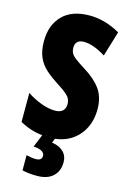

<svg xmlns="http://www.w3.org/2000/svg" viewBox="-142 -791 737 1098"><g transform="rotate(15 227.0 -242.0)"><path d="M429 -217Q429 -151 401.5 -99.5Q374 -48 324 -19Q274 10 205 10Q159 10 116.5 0Q74 -10 28 -35V-207Q70 -179 114 -163Q158 -147 195 -147Q227 -147 241.5 -162Q256 -177 256 -200Q256 -216 250.5 -229.5Q245 -243 226.5 -259.5Q208 -276 169 -300Q127 -327 96.5 -354.5Q66 -382 49 -420Q32 -458 32 -515Q32 -610 87.5 -667Q143 -724 249 -724Q338 -724 429 -673L384 -524Q310 -570 256 -570Q228 -570 216 -557Q204 -544 204 -524Q204 -505 210.5 -491.5Q217 -478 237 -462.5Q257 -447 297 -422Q362 -382 395.5 -335Q429 -288 429 -217ZM320 126Q320 178 287 209Q254 240 192 240Q143 240 105 231V141Q122 145 135.5 147Q149 149 160 149Q197 149 197 121Q197 104 179.5 94Q162 84 131 83L165 0H241L227 34Q271 40 295.5 64Q320 88 320 126Z"/></g></svg>

Font: Noto Sans Tamil ExtraCondensed Black
Style: Regular
Weight: 900
Width: 2
Designer: Jelle Bosma - Monotype Design Team
Foundry: Monotype Imaging Inc.
Version: Version 2.004; ttfautohint (v1.8.4.7-5d5b)